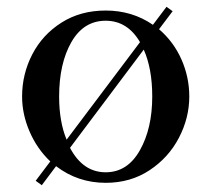

<svg xmlns="http://www.w3.org/2000/svg" viewBox="-20 -524 622 565"><path d="M448 -438Q491 -401 514 -349Q537 -297 537 -240Q537 -177 506.5 -118.5Q476 -60 420 -23Q364 14 291 14Q209 14 145 -35L103 21L85 8L128 -49Q89 -86 67 -137Q45 -188 45 -240Q45 -306 75 -364Q105 -422 161 -457.5Q217 -493 291 -493Q369 -493 430 -451L470 -504L488 -491ZM176 -113 392 -400Q355 -463 291 -463Q226 -463 190 -400Q154 -337 154 -240Q154 -166 176 -113ZM428 -240Q428 -322 403 -378L186 -89Q224 -17 291 -17Q355 -17 391.5 -81.5Q428 -146 428 -240Z"/></svg>

Font: Shippori Mincho SemiBold
Style: Regular
Weight: 600
Designer: FONTDASU
Foundry: FONTDASU / Google Inc. / but / Adobe
Version: Version 3.110; ttfautohint (v1.8.3)